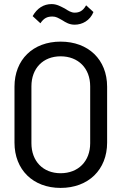

<svg xmlns="http://www.w3.org/2000/svg" viewBox="-20 -912 614 941"><path d="M277 9C413 9 505 -80 505 -213V-487C505 -620 413 -708 277 -708C142 -708 51 -620 51 -487V-213C51 -80 142 9 277 9ZM134 -210V-489C134 -577 191 -636 277 -636C364 -636 422 -577 422 -489V-210C422 -122 364 -63 277 -63C191 -63 134 -122 134 -210ZM140 -833 178 -798C195 -823 211 -831 237 -831C255 -831 265 -824 285 -813C302 -802 320 -791 346 -791C383 -791 421 -811 438 -853L402 -886C386 -857 367 -850 346 -850C329 -850 315 -859 298 -870C278 -880 259 -892 233 -892C194 -892 162 -872 140 -833Z"/></svg>

Font: Vanilla Cream Book
Style: Regular
Weight: 400
Designer: Jeremy Tribby, Jinavaṁso
Foundry: Tribby Type
Version: Version 1.422;Glyphs 3.1.2 (3151)